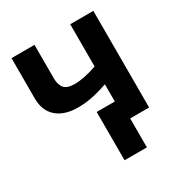

<svg xmlns="http://www.w3.org/2000/svg" viewBox="-210 -865 1161 1229"><g transform="rotate(-30 371.0 -250.0)"><path d="M658 0H518V214H353V-143H487V-270Q423 -248 370 -237.5Q317 -227 266 -227Q166 -227 109.5 -276Q53 -325 53 -416V-714H223V-468Q223 -418 245 -393Q267 -368 321 -368Q391 -368 487 -402V-714H658Z"/></g></svg>

Font: Noto Sans ExtraBold
Style: Regular
Weight: 800
Designer: Monotype Design Team
Foundry: Monotype Imaging Inc.
Version: Version 2.007